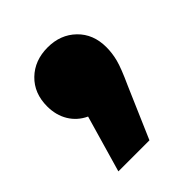

<svg xmlns="http://www.w3.org/2000/svg" viewBox="-119 -290 520 520"><g transform="rotate(-45 141.5 -29.5)"><path d="M255 -104Q255 -81 249 -58Q243 -35 222 11L159 157H40L87 -6Q59 -19 43.5 -44.5Q28 -70 28 -104Q28 -154 60 -185Q92 -216 142 -216Q191 -216 223 -185Q255 -154 255 -104Z"/></g></svg>

Font: Montserrat Alternates ExtraBold
Style: Regular
Weight: 800
Designer: Julieta Ulanovsky
Foundry: Julieta Ulanovsky
Version: Version 7.200